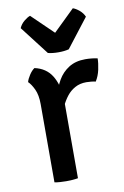

<svg xmlns="http://www.w3.org/2000/svg" viewBox="-84 -776 536 829"><g transform="rotate(-10 184.0 -361.0)"><path d="M363.5 -495Q363.5 -474 357.5 -446.2Q351.5 -418.5 338 -397.5Q328.5 -400 318 -400.8Q307.5 -401.5 297.5 -402Q269 -402 247.8 -390.2Q226.5 -378.5 211.8 -359.8Q197 -341 186.5 -318.5Q176 -296 169.5 -274.5L154.5 -293.5Q155.5 -329 164 -365.2Q172.5 -401.5 190.2 -432.2Q208 -463 237.8 -481.8Q267.5 -500.5 310 -500.5Q323.5 -500.5 336.2 -499.2Q349 -498 363.5 -495ZM50 -446Q53.5 -459.5 64.5 -476.2Q75.5 -493 87.5 -501Q137.5 -490 162 -450.8Q186.5 -411.5 190 -352V0Q179.5 2 166 3Q152.5 4 138.5 4Q124.5 4 111 3Q97.5 2 87 0V-343Q87 -383 75 -408.5Q63 -434 50 -446ZM156 -555 59 -681Q66.5 -698 81.2 -710.2Q96 -722.5 108 -726.5L202 -635.5L295.5 -726.5Q308 -722.5 322.8 -710.2Q337.5 -698 345 -681L247.5 -555Q228 -550 202 -550Q175.5 -550 156 -555Z"/></g></svg>

Font: Signika
Style: Regular
Weight: 400
Designer: Anna Giedry
Foundry: Anna Giedry
Version: Version 2.001